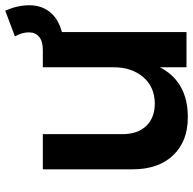

<svg xmlns="http://www.w3.org/2000/svg" viewBox="-22 -692 720 715"><g transform="rotate(-90 337.5 -335.0)"><path d="M675 -586Q675 -540 649.5 -508.5Q624 -477 575 -464V0H444V-99Q390 5 258 5Q168 5 116 -50Q64 -105 64 -200V-535H195V-238Q195 -182 225.5 -150Q256 -118 310 -118Q372 -119 408 -162Q444 -205 444 -271V-535H509Q541 -535 557.5 -549Q574 -563 574 -587Q574 -612 559 -639L655 -675Q675 -628 675 -586Z"/></g></svg>

Font: Gontserrat Medium
Style: Regular
Weight: 500
Designer: Julieta Ulanovsky
Foundry: Julieta Ulanovsky
Version: Version 6.001